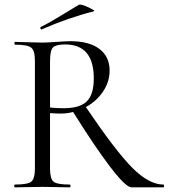

<svg xmlns="http://www.w3.org/2000/svg" viewBox="-20 -805 725 825"><path d="M160 -679Q156 -677 154 -682Q152 -687 155 -689Q192 -707 252 -744Q312 -781 318 -784Q327 -790 367 -770Q386 -761 385 -758Q384 -757 382 -756Q274 -729 160 -679ZM682 -12Q685 -12 685 -6Q685 0 682 0H545Q521 0 455 -86Q389 -172 294 -324Q270 -317 240 -317Q221 -317 195 -319V-81Q195 -37 210 -24.5Q225 -12 280 -12Q283 -12 283 -6Q283 0 280 0Q266 0 226.5 -1Q187 -2 162 -2Q138 -2 98.5 -1Q59 0 44 0Q41 0 41 -6Q41 -12 44 -12Q99 -12 114.5 -24.5Q130 -37 130 -81V-544Q130 -587 114.5 -600Q99 -613 45 -613Q42 -613 42 -619Q42 -625 45 -625Q60 -625 99.5 -623.5Q139 -622 162 -622Q180 -622 223 -625Q266 -628 282 -628Q364 -628 407.5 -594.5Q451 -561 451 -502Q451 -454 423 -412Q395 -370 349 -345Q476 -157 548 -84.5Q620 -12 682 -12ZM195 -343Q222 -340 254 -340Q323 -340 353 -369.5Q383 -399 383 -468Q383 -614 260 -614Q221 -614 208 -601.5Q195 -589 195 -542Z"/></svg>

Font: Cormorant
Style: Regular
Weight: 400
Designer: Christian Thalmann (Catharsis Fonts)
Version: Version 1.000;PS 001.000;hotconv 1.0.70;makeotf.lib2.5.58329